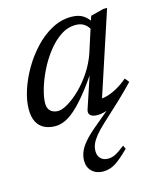

<svg xmlns="http://www.w3.org/2000/svg" viewBox="-107 -521 709 856"><g transform="rotate(-15 247.5 -92.5)"><path d="M478 -96.5Q466 -84 449.8 -67.5Q433.5 -51 411 -29.5L322.5 52.5Q296.5 76.5 281.2 95.5Q266 114.5 259.2 130.5Q252.5 146.5 252.5 163.5Q252.5 184.5 265 197.2Q277.5 210 300 210Q315 210 331.5 202.5Q348 195 378 171L385.5 187.5Q347 226 320.5 242.8Q294 259.5 263 259.5Q232 259.5 212.2 240.8Q192.5 222 192.5 192Q192.5 171.5 200.2 151.8Q208 132 227 109.2Q246 86.5 279.5 58.5L365.5 -13.5L366.5 -6Q348.5 2.5 333 6.2Q317.5 10 304 10Q280.5 10 270.8 0.2Q261 -9.5 267 -26.5L323 -194.5H332Q291.5 -134.5 259.5 -95Q227.5 -55.5 201.2 -32.8Q175 -10 153 -0.5Q131 9 110 9Q81 9 59.2 -1.8Q37.5 -12.5 25.5 -35.2Q13.5 -58 13.5 -94Q13.5 -133.5 28.5 -180.2Q43.5 -227 70.2 -273.2Q97 -319.5 133.2 -358.2Q169.5 -397 212.5 -420.2Q255.5 -443.5 302.5 -443.5Q335.5 -443.5 356.2 -430.5Q377 -417.5 392 -392L375 -364.5Q368 -381.5 352 -392.5Q336 -403.5 312.5 -403.5Q275 -403.5 241.8 -381Q208.5 -358.5 180.8 -322.2Q153 -286 133 -244.8Q113 -203.5 102 -165.2Q91 -127 91 -100.5Q91 -76.5 104.5 -64.8Q118 -53 139 -53Q157.5 -53 185.5 -69.8Q213.5 -86.5 243.2 -115.5Q273 -144.5 298.8 -183.5Q324.5 -222.5 339.5 -266.5L390.5 -425L451 -440.5H468L335 -36L324.5 -57Q342 -54.5 364.8 -60.8Q387.5 -67 412.8 -81Q438 -95 462.5 -116Z"/></g></svg>

Font: Newsreader 16pt 16pt
Style: Italic
Weight: 400
Italic angle: -17°
Version: Version 1.003